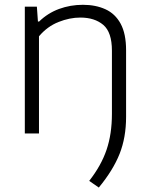

<svg xmlns="http://www.w3.org/2000/svg" viewBox="-20 -570 638 820"><path d="M402 231 361 202.5Q412 137.5 435 70Q458 2.5 458 -84V-353.5Q458 -432.5 421 -463.8Q384 -495 323 -495Q277.5 -495 229.8 -476Q182 -457 146.5 -415V0H86V-541.5H137.5L142 -478H147Q184 -514 232.2 -531.8Q280.5 -549.5 334 -549.5Q388.5 -549.5 430.2 -530.5Q472 -511.5 495.2 -468.8Q518.5 -426 518.5 -355.5V-70.5Q518.5 17 490.8 87Q463 157 402 231Z"/></svg>

Font: Encode Sans SmExp Lt
Style: Regular
Weight: 300
Width: 6
Designer: Multiple Designers
Foundry: Impallari Type
Version: Version 3.002; ttfautohint (v1.8.3) -l 8 -r 50 -G 200 -x 14 